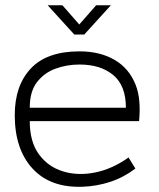

<svg xmlns="http://www.w3.org/2000/svg" viewBox="-20 -700 602 729"><path d="M508 -240H93Q93 -162 127.5 -114.5Q162 -67 218.5 -49.5Q275 -32 340.5 -45Q406 -58 468 -102L494 -60Q449 -26 398.5 -9.5Q348 7 295 9Q172 14 104 -59.5Q36 -133 36 -263Q36 -375 97 -440Q158 -505 282 -505Q359 -505 414.5 -473Q470 -441 495 -378Q506 -350 509 -315Q512 -280 508 -240ZM282 -455Q233 -455 190 -439Q147 -423 120 -387.5Q93 -352 93 -291H458Q458 -375 410 -415Q362 -455 282 -455ZM262 -569 161 -680H217L281 -607L345 -680H401L300 -569Z"/></svg>

Font: Kulim Park ExtraLight
Style: Regular
Weight: 275
Designer: Noponies / Dale Sattler
Foundry: Noponies
Version: Version 1.000; ttfautohint (v1.8.3)